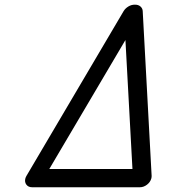

<svg xmlns="http://www.w3.org/2000/svg" viewBox="-20 -789 725 809"><path d="M187.7 -76.9H538.1L508.5 -620.4ZM569.3 0H115.5Q99.4 0 91.1 -11Q82.8 -22 86.9 -37.4Q88.4 -42.7 91.6 -48.1L501.2 -742.7Q508.1 -753.9 520.9 -761.7Q533.7 -769.5 548.3 -769.3Q563 -769.5 571.8 -761.7Q580.6 -753.9 581.3 -742.7L618.9 -48.1Q619.1 -43.7 617.7 -37.4Q613.5 -21.7 599.5 -10.9Q585.4 0 569.3 0Z"/></svg>

Font: Tecnico
Style: GruesoInclinado
Weight: 700
Italic angle: -15°
Version: Version 1.3